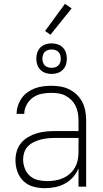

<svg xmlns="http://www.w3.org/2000/svg" viewBox="-20 -977 540 1005"><path d="M214 8Q184 8 154.5 0Q125 -8 103 -29Q81 -50 71 -79Q61 -108 61 -138Q61 -163 68 -186.5Q75 -210 90.5 -228.5Q106 -247 127.5 -259.5Q149 -272 172 -279Q195 -286 219.5 -288.5Q244 -291 268 -291H391V-348Q391 -367 387.5 -386Q384 -405 375.5 -422.5Q367 -440 353.5 -453.5Q340 -467 323 -476Q306 -485 287 -488Q268 -491 248 -491Q223 -491 198 -486Q173 -481 152.5 -466.5Q132 -452 119.5 -429Q107 -406 107 -381H67Q67 -403 74 -424Q81 -445 93.5 -463Q106 -481 124 -494Q142 -507 162.5 -514.5Q183 -522 204.5 -525Q226 -528 248 -528Q273 -528 297 -524Q321 -520 343 -509Q365 -498 382.5 -481Q400 -464 411 -442.5Q422 -421 426.5 -396.5Q431 -372 431 -348V0H391V-96Q381 -71 362.5 -50Q344 -29 320 -16Q296 -3 269 2.5Q242 8 214 8ZM227 -29Q248 -29 269 -32.5Q290 -36 309.5 -44.5Q329 -53 345 -67Q361 -81 371.5 -99Q382 -117 386.5 -138Q391 -159 391 -180V-255H268Q249 -255 230 -253Q211 -251 193 -246.5Q175 -242 157.5 -233.5Q140 -225 126.5 -211.5Q113 -198 107 -179.5Q101 -161 101 -142Q101 -118 110 -95Q119 -72 137 -56Q155 -40 179 -34.5Q203 -29 227 -29ZM250 -590Q234 -590 218.5 -595Q203 -600 191.5 -611.5Q180 -623 175 -638.5Q170 -654 170 -670Q170 -686 175 -701.5Q180 -717 191.5 -728.5Q203 -740 218.5 -745Q234 -750 250 -750Q266 -750 281.5 -745Q297 -740 308.5 -728.5Q320 -717 325 -701.5Q330 -686 330 -670Q330 -654 325 -638.5Q320 -623 308.5 -611.5Q297 -600 281.5 -595Q266 -590 250 -590ZM250 -622Q260 -622 269.5 -625Q279 -628 285.5 -634.5Q292 -641 295 -650.5Q298 -660 298 -670Q298 -680 295 -689.5Q292 -699 285.5 -705.5Q279 -712 269.5 -715Q260 -718 250 -718Q240 -718 230.5 -715Q221 -712 214.5 -705.5Q208 -699 205 -689.5Q202 -680 202 -670Q202 -660 205 -650.5Q208 -641 214.5 -634.5Q221 -628 230.5 -625Q240 -622 250 -622ZM244 -795 216 -815 320 -957 355 -933Z"/></svg>

Font: Iosevka Curly Extralight
Style: Regular
Weight: 200
Monospace: yes
Designer: Belleve Invis
Foundry: Belleve Invis
Version: Version 22.1.2; ttfautohint (v1.8.4)